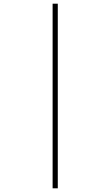

<svg xmlns="http://www.w3.org/2000/svg" viewBox="-20 -780 599 1040"><path d="M265 240V-760H293V240Z"/></svg>

Font: Noto Serif Thai Thin
Style: Regular
Weight: 250
Version: Version 2.001